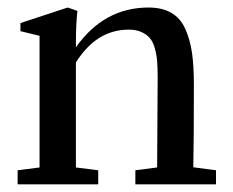

<svg xmlns="http://www.w3.org/2000/svg" viewBox="-20 -480 608 500"><path d="M25.9 0V-36.6L83 -43.9V-386.7L33.2 -398.9V-419.9L156.2 -460.4L181.6 -451.7Q177.7 -415 177.7 -374V-356.9Q251 -460.4 366.7 -460.4Q402.3 -460.4 426.3 -446.5Q450.2 -432.6 462.6 -404.5Q475.1 -376.5 480 -342.5Q484.9 -308.6 484.9 -259.8Q484.9 -114.7 483.4 -44.4L542.5 -36.6V0H332.5V-36.6L389.2 -43.9Q390.6 -273.9 390.6 -278.8Q390.6 -303.2 389.2 -320.6Q387.7 -337.9 383.1 -354.5Q378.4 -371.1 370.1 -380.9Q361.8 -390.6 348.1 -396.7Q334.5 -402.8 314.9 -402.8Q231.4 -402.8 177.7 -317.4V-43.9L235.8 -36.6V0Z"/></svg>

Font: Elstob 8pt Medium
Style: Regular
Weight: 500
Designer: Peter S. Baker
Version: Version 1.015